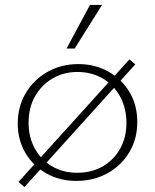

<svg xmlns="http://www.w3.org/2000/svg" viewBox="-20 -728 629 779"><path d="M290 6Q221 6 167 -25Q113 -56 82.5 -108.5Q52 -161 52 -227Q52 -295 84 -349.5Q116 -404 172 -436Q228 -468 298 -468Q366 -468 420.5 -437Q475 -406 506 -353.5Q537 -301 537 -233Q537 -164 504.5 -110Q472 -56 416 -25Q360 6 290 6ZM293 -27Q351 -27 396 -52.5Q441 -78 467 -124Q493 -170 493 -229Q493 -289 467.5 -336Q442 -383 397 -409.5Q352 -436 294 -436Q238 -436 193 -409.5Q148 -383 122 -337Q96 -291 96 -230Q96 -171 121.5 -125Q147 -79 191.5 -53Q236 -27 293 -27ZM79 31 55 10 505 -487 529 -467ZM250 -531 345 -708H394L283 -531Z"/></svg>

Font: Ysabeau SC ExtraLight
Style: Regular
Weight: 250
Designer: Christian Thalmann (Catharsis Fonts)
Version: Version 2.001;gftools[0.9.30]; featfreeze: smcp